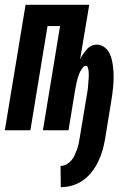

<svg xmlns="http://www.w3.org/2000/svg" viewBox="-37 -540 557 796"><path d="M215 236 214 148Q226 148 237.5 142Q249 136 258 126Q267 116 272 104.5Q277 93 281.5 81.5Q286 70 288.5 58Q291 46 293 34L320 -128Q321 -134 322 -140Q323 -146 324 -152Q325 -158 326 -164Q327 -170 327.5 -176Q328 -182 328.5 -188.5Q329 -195 329.5 -201Q330 -207 330.5 -213Q331 -219 331 -225Q331 -231 331 -237Q331 -243 330 -248.5Q329 -254 327 -260.5Q325 -267 319 -267Q312 -267 306.5 -260Q301 -253 297 -246Q293 -239 290.5 -231.5Q288 -224 285.5 -217Q283 -210 281.5 -202.5Q280 -195 278.5 -187.5Q277 -180 275.5 -172.5Q274 -165 273 -158L247 0H141L212 -432H160L89 0H-17L69 -520H333L295 -294Q300 -305 307 -315Q314 -325 322 -334.5Q330 -344 341 -349.5Q352 -355 363 -355Q381 -355 395 -345Q409 -335 416.5 -320Q424 -305 427.5 -288.5Q431 -272 432.5 -254.5Q434 -237 434 -219.5Q434 -202 432.5 -184.5Q431 -167 428.5 -149Q426 -131 423 -113L399 34Q395 58 388.5 81.5Q382 105 371 128Q360 151 344.5 171.5Q329 192 308 207Q287 222 263 229Q239 236 215 236Z"/></svg>

Font: Iosevka Extrabold Oblique
Style: Regular
Weight: 800
Italic angle: -9°
Monospace: yes
Designer: Belleve Invis
Foundry: Belleve Invis
Version: Version 32.5.0; ttfautohint (v1.8.4)